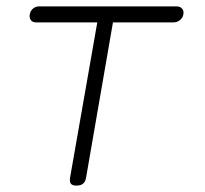

<svg xmlns="http://www.w3.org/2000/svg" viewBox="-20 -570 640 600"><path d="M284 -500H93Q82 -500 76.5 -507Q71 -514 73 -525Q75 -536 83 -543Q91 -550 102 -550H532Q543 -550 549 -543Q555 -536 553 -525Q551 -514 542 -507Q533 -500 522 -500H333L249 -15Q247 -2 239.5 4Q232 10 219 10Q206 10 201.5 4Q197 -2 199 -15Z"/></svg>

Font: Maple Mono NL Thin
Style: Italic
Weight: 250
Italic angle: -10°
Monospace: yes
Designer: subframe7536
Version: Version 7.000